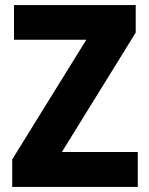

<svg xmlns="http://www.w3.org/2000/svg" viewBox="-20 -734 586 754"><path d="M521 0H28V-108L319 -578H35V-714H513V-606L223 -137H521Z"/></svg>

Font: Noto Sans Khmer UI SemiCondensed ExtraBold
Style: Regular
Weight: 800
Width: 4
Designer: Danh Hong and the Monotype Design Team
Foundry: Monotype Imaging Inc.
Version: Version 2.002; ttfautohint (v1.8.4.7-5d5b)